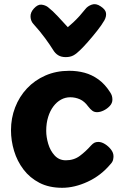

<svg xmlns="http://www.w3.org/2000/svg" viewBox="-20 -890 592 914"><path d="M276.1 4Q213.6 4 167.7 -19.7Q121.9 -43.4 91.8 -83.2Q61.7 -122.9 47 -171.7Q32.3 -220.4 32.3 -270.3Q32.3 -327.4 52 -378.6Q71.7 -429.8 108.3 -468.9Q144.9 -508 196.1 -530.5Q247.3 -553 309.7 -553Q347.7 -553 382.5 -543.7Q417.3 -534.3 448.3 -512.1Q479.2 -489.9 504.1 -451.1Q510 -442.4 512.6 -433.9Q515.1 -425.3 515.1 -415.9Q515.1 -399 502.7 -385.6Q490.2 -372.2 473.5 -364.1Q456.8 -356 441.9 -356Q428.9 -356 419.5 -362.9Q410.1 -369.8 399.6 -383.4Q382 -407.8 360.2 -417.4Q338.4 -427 314.4 -427Q291 -427 270.5 -415.8Q250 -404.6 234.2 -383.6Q218.3 -362.6 209.2 -333.1Q200 -303.6 200 -267Q200 -237.7 209.6 -205.2Q219.2 -172.7 240.1 -149.9Q261 -127.1 292.9 -126.9Q331.8 -126.9 359.8 -147.8Q387.9 -168.7 413.3 -197.3Q421.9 -206.7 429.6 -210.6Q437.2 -214.4 448.1 -214.4Q463.2 -214.4 479.8 -204.1Q496.4 -193.7 508.4 -178.2Q520.3 -162.8 520.3 -146.1Q520.3 -139.1 518.3 -129.4Q516.3 -119.7 506 -108.6Q460.6 -54.2 397.8 -25.1Q335.1 4 276.1 4ZM385.6 -845.9Q396.6 -860.7 416.7 -867.9Q436.8 -875.2 459.3 -859.7Q482 -845 484.6 -828.3Q487.1 -811.6 476.8 -792.9Q464.1 -770.9 442.3 -743.3Q420.6 -715.8 398.6 -690.8Q376.7 -665.9 361.3 -651.3Q344.3 -634.3 329.3 -626.2Q314.2 -618.1 293.1 -618.1Q271.4 -618.1 256.9 -627.1Q242.3 -636.1 232.2 -653.3Q219.3 -674.4 194.9 -707.9Q170.4 -741.4 138.8 -776.1Q126.4 -789.7 125.3 -810.1Q124.2 -830.6 141.2 -849.3Q159.9 -869.8 177.5 -867.8Q195.1 -865.9 207.9 -856.4Q230.4 -839 255.7 -811.7Q281 -784.3 302.8 -760.6Q314.4 -770.2 328.9 -783.6Q343.3 -797 358.2 -813.4Q373 -829.9 385.6 -845.9Z"/></svg>

Font: Playpen Sans Hebrew
Style: Regular
Weight: 400
Designer: Tom Grace, Laura Meseguer, Veronika Burian, José Scaglione
Foundry: TypeTogether
Version: Version 2.000